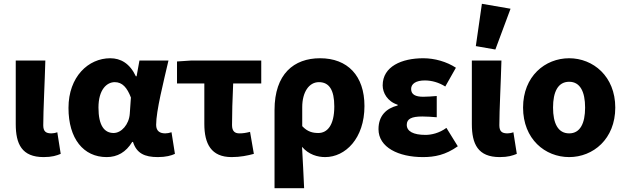

<svg xmlns="http://www.w3.org/2000/svg" viewBox="-20 -816 3297 1012"><path d="M210 12C254 12 278 4 300 -5L282 -119C272 -115 259 -113 251 -113C222 -113 208 -123 208 -156C208 -235 216 -383 219 -497H63V-162C63 -57 95 12 210 12Z M542 12C599 12 644 -14 677 -68H681C700 -8 742 12 812 12C854 12 883 4 902 -5L884 -119C872 -115 861 -113 851 -113C824 -113 803 -124 803 -158C803 -232 842 -384 868 -497H715L700 -414H696C664 -482 616 -509 561 -509C446 -509 341 -412 341 -247C341 -85 420 12 542 12ZM579 -115C530 -115 499 -154 499 -249C499 -344 543 -383 585 -383C625 -383 650 -354 670 -302L664 -216C660 -160 620 -115 579 -115Z M1201 12C1246 12 1285 4 1318 -5L1298 -121C1275 -115 1259 -113 1242 -113C1219 -113 1203 -123 1203 -157C1203 -212 1205 -294 1209 -376H1357V-497H988L913 -492V-376H1057V-163C1057 -58 1093 12 1201 12Z M1427 176H1583C1580 105 1576 33 1572 -42C1607 -1 1654 12 1694 12C1800 12 1901 -86 1901 -257C1901 -417 1812 -509 1667 -509C1529 -509 1427 -426 1427 -236ZM1658 -115C1629 -115 1601 -121 1573 -151V-251C1573 -331 1609 -383 1661 -383C1715 -383 1742 -342 1742 -255C1742 -154 1704 -115 1658 -115Z M2209 12C2271 12 2328 1 2393 -45L2333 -142C2295 -114 2253 -105 2223 -105C2158 -105 2124 -124 2124 -158C2124 -190 2150 -202 2206 -202C2230 -202 2257 -200 2282 -198V-310C2259 -308 2232 -306 2211 -306C2171 -306 2147 -317 2147 -347C2147 -374 2172 -392 2219 -392C2256 -392 2294 -381 2327 -360L2383 -459C2334 -491 2271 -509 2211 -509C2098 -509 1997 -466 1997 -366C1997 -327 2022 -281 2076 -264V-260C2016 -245 1975 -206 1975 -135C1975 -39 2081 12 2209 12Z M2614 12C2658 12 2682 4 2704 -5L2686 -119C2676 -115 2663 -113 2655 -113C2626 -113 2612 -123 2612 -156C2612 -235 2620 -383 2623 -497H2467V-162C2467 -57 2499 12 2614 12ZM2591 -555 2671 -770 2520 -796 2488 -573Z M2980 12C3106 12 3223 -83 3223 -249C3223 -414 3106 -509 2980 -509C2853 -509 2737 -414 2737 -249C2737 -83 2853 12 2980 12ZM2980 -113C2921 -113 2895 -166 2895 -249C2895 -332 2921 -385 2980 -385C3038 -385 3064 -332 3064 -249C3064 -166 3038 -113 2980 -113Z"/></svg>

Font: Source Sans Pro
Style: Bold
Weight: 700
Designer: Paul D. Hunt
Foundry: Adobe Systems Incorporated
Version: Version 3.006;hotconv 1.0.111;makeotfexe 2.5.65597